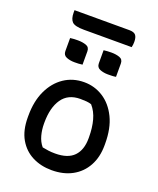

<svg xmlns="http://www.w3.org/2000/svg" viewBox="-168 -1026 936 1137"><g transform="rotate(20 300.0 -457.5)"><path d="M302 -545Q368 -545 422.5 -510Q477 -475 509.5 -408.5Q542 -342 542 -246V-235Q542 -160 511.5 -104.5Q481 -49 426 -19Q371 11 297 11Q229 11 175 -16.5Q121 -44 89.5 -98.5Q58 -153 58 -235V-246Q58 -337 89.5 -404Q121 -471 176 -508Q231 -545 302 -545ZM314 -444Q237 -444 199 -389Q161 -334 161 -239V-233Q161 -195 170.5 -159.5Q180 -124 202 -98Q222 -94 240.5 -91.5Q259 -89 283 -89Q363 -89 401 -128.5Q439 -168 439 -241V-248Q439 -308 426 -355.5Q413 -403 384 -436Q370 -441 353 -442.5Q336 -444 314 -444ZM133 -762Q144 -764 157.5 -764.5Q171 -765 182 -765Q211 -765 233.5 -757Q256 -749 256 -723V-639Q244 -637 231 -636.5Q218 -636 206 -636Q178 -636 155.5 -645Q133 -654 133 -680ZM344 -762Q368 -765 393 -765Q422 -765 444.5 -757Q467 -749 467 -723V-639Q456 -637 442.5 -636.5Q429 -636 417 -636Q389 -636 366.5 -645Q344 -654 344 -680ZM101 -926H447Q476 -926 487 -912.5Q498 -899 498 -870Q498 -861 497 -852.5Q496 -844 494 -836H193Q136 -836 118.5 -853.5Q101 -871 101 -911Z"/></g></svg>

Font: Recursive Mn Csl St Med
Style: Regular
Weight: 500
Monospace: yes
Version: Version 1.079;hotconv 1.0.112;makeotfexe 2.5.65598; ttfautoh